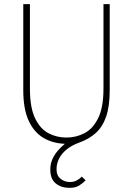

<svg xmlns="http://www.w3.org/2000/svg" viewBox="-20 -680 640 924"><path d="M314 224Q274 224 248 202.5Q222 181 222 136Q222 109 232 86.5Q242 64 258 45.5Q274 27 292 12Q234 10 189 -16.5Q144 -43 118 -99Q92 -155 92 -246V-660H124V-254Q124 -163 148.5 -111.5Q173 -60 213 -39Q253 -18 299 -18Q346 -18 386.5 -39Q427 -60 452.5 -111.5Q478 -163 478 -254V-660H508V-246Q508 -169 491 -119.5Q474 -70 441.5 -40.5Q409 -11 362 6Q323 20 298.5 41Q274 62 263 86Q252 110 252 134Q252 165 271.5 180.5Q291 196 316 196Q336 196 350 188Q364 180 374 170L392 188Q377 203 360 213.5Q343 224 314 224Z"/></svg>

Font: Source Code Pro ExtraLight ExtraLight
Style: Regular
Weight: 250
Monospace: yes
Version: Version 1.018;hotconv 1.0.116;makeotfexe 2.5.65601